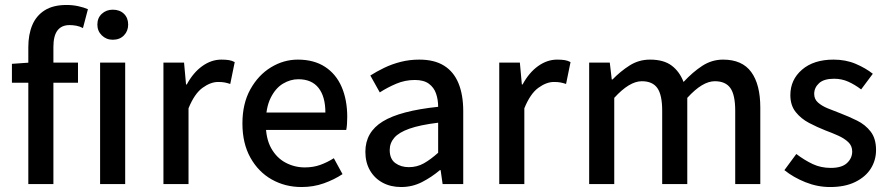

<svg xmlns="http://www.w3.org/2000/svg" viewBox="-20 -741 3578 773"><path d="M94 0V-551Q94 -602 110 -640Q126 -678 160 -699.5Q194 -721 248 -721Q273 -721 295.5 -716Q318 -711 334 -704L314 -628Q301 -635 287 -637.5Q273 -640 260 -640Q228 -640 211.5 -618.5Q195 -597 195 -552V0ZM28 -408V-484L99 -489H294V-408ZM383 0V-489H484V0ZM434 -581Q408 -581 390 -598.5Q372 -616 372 -642Q372 -669 390 -685.5Q408 -702 434 -702Q462 -702 479 -685.5Q496 -669 496 -642Q496 -616 479 -598.5Q462 -581 434 -581Z M638 0V-489H721L729 -401H732Q758 -449 794.5 -475Q831 -501 871 -501Q889 -501 901.5 -499Q914 -497 925 -491L907 -403Q895 -407 884.5 -409Q874 -411 858 -411Q828 -411 795.5 -387.5Q763 -364 739 -305V0Z M1194 12Q1128 12 1074 -18.5Q1020 -49 988 -106.5Q956 -164 956 -244Q956 -324 988 -381.5Q1020 -439 1071 -470Q1122 -501 1179 -501Q1244 -501 1288.5 -472Q1333 -443 1355.5 -391Q1378 -339 1378 -270Q1378 -256 1377 -241.5Q1376 -227 1374 -218H1035L1034 -288H1290Q1290 -352 1262.5 -387Q1235 -422 1181 -422Q1149 -422 1119 -404Q1089 -386 1069.5 -346.5Q1050 -307 1050 -244Q1050 -183 1072 -144Q1094 -105 1130 -86Q1166 -67 1207 -67Q1241 -67 1269 -77Q1297 -87 1324 -104L1359 -40Q1326 -18 1284 -3Q1242 12 1194 12Z M1595 12Q1553 12 1520.5 -5.5Q1488 -23 1469.5 -55Q1451 -87 1451 -130Q1451 -209 1521 -252Q1591 -295 1744 -311Q1744 -340 1735.5 -364.5Q1727 -389 1706.5 -404Q1686 -419 1650 -419Q1611 -419 1575.5 -404Q1540 -389 1509 -369L1471 -437Q1496 -453 1527 -468Q1558 -483 1593.5 -492Q1629 -501 1668 -501Q1729 -501 1768 -476.5Q1807 -452 1826 -405.5Q1845 -359 1845 -294V0H1762L1754 -56H1751Q1718 -28 1679 -8Q1640 12 1595 12ZM1626 -68Q1659 -68 1686.5 -83.5Q1714 -99 1744 -126V-247Q1671 -238 1628.5 -223Q1586 -208 1567.5 -186.5Q1549 -165 1549 -137Q1549 -101 1571.5 -84.5Q1594 -68 1626 -68Z M1990 0V-489H2073L2081 -401H2084Q2110 -449 2146.5 -475Q2183 -501 2223 -501Q2241 -501 2253.5 -499Q2266 -497 2277 -491L2259 -403Q2247 -407 2236.5 -409Q2226 -411 2210 -411Q2180 -411 2147.5 -387.5Q2115 -364 2091 -305V0Z M2352 0V-489H2435L2443 -421H2446Q2478 -454 2515 -477.5Q2552 -501 2597 -501Q2652 -501 2684 -477Q2716 -453 2732 -411Q2769 -451 2807.5 -476Q2846 -501 2891 -501Q2968 -501 3004.5 -451Q3041 -401 3041 -308V0H2940V-295Q2940 -359 2920.5 -386.5Q2901 -414 2858 -414Q2833 -414 2805.5 -397.5Q2778 -381 2747 -347V0H2646V-295Q2646 -359 2626.5 -386.5Q2607 -414 2564 -414Q2514 -414 2453 -347V0Z M3322 12Q3271 12 3222.5 -7.5Q3174 -27 3138 -56L3186 -121Q3219 -96 3252 -80.5Q3285 -65 3325 -65Q3369 -65 3390 -84.5Q3411 -104 3411 -131Q3411 -154 3395 -169Q3379 -184 3354.5 -195Q3330 -206 3303 -216Q3270 -229 3237.5 -246Q3205 -263 3183.5 -290Q3162 -317 3162 -358Q3162 -420 3209 -460.5Q3256 -501 3336 -501Q3385 -501 3425 -484Q3465 -467 3494 -444L3447 -381Q3422 -400 3395.5 -412Q3369 -424 3338 -424Q3297 -424 3277.5 -406Q3258 -388 3258 -363Q3258 -342 3273 -328.5Q3288 -315 3312 -305Q3336 -295 3363 -285Q3397 -272 3430.5 -255.5Q3464 -239 3485.5 -211Q3507 -183 3507 -137Q3507 -96 3486 -62.5Q3465 -29 3423.5 -8.5Q3382 12 3322 12Z"/></svg>

Font: Assistant ExtraLight SemiBold
Style: Regular
Weight: 600
Version: Version 3.000